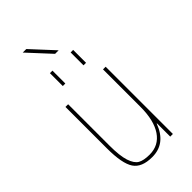

<svg xmlns="http://www.w3.org/2000/svg" viewBox="-275 -968 1049 1049"><g transform="rotate(-45 250.0 -443.0)"><path d="M160.2 -610.4V-710H179.7V-610.4ZM320.3 -610.4V-710H339.8V-610.4ZM254.9 -764.6 134.8 -894.5H162.1L282.2 -764.6ZM377.9 -102.5Q335.9 10.7 230.5 9.8Q151.4 9.8 120.6 -36.1Q89.8 -82 89.8 -200.2V-519.5H110.4V-200.2Q110.4 -121.1 124 -79.1Q137.7 -37.1 161.6 -23.4Q185.5 -9.8 230.5 -9.8Q301.8 -9.8 340.8 -67.4Q379.9 -125 379.9 -230.5V-519.5H400.4V0H379.9V-102.5Z"/></g></svg>

Font: Mgen+ 1m thin
Style: Regular
Weight: 100
Designer: [Source Han Sans]
Ryoko NISHIZUKA  (kana & ideographs); Paul D. Hunt (Latin, Greek & Cyrillic); Wenlong ZHANG  (bopomofo
Version: Version 1.059.20150602